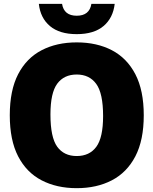

<svg xmlns="http://www.w3.org/2000/svg" viewBox="-20 -971 800 1001"><path d="M380 10Q275.5 10 196.8 -31Q118 -72 74.5 -156Q31 -240 31 -370Q31 -500 74.5 -584Q118 -668 196.8 -709Q275.5 -750 380 -750Q485 -750 563.5 -709Q642 -668 685.8 -583.8Q729.5 -499.5 729.5 -370Q729.5 -240.5 685.8 -156.2Q642 -72 563.2 -31Q484.5 10 380 10ZM380 -157.5Q446.5 -157.5 482 -205.5Q517.5 -253.5 517.5 -366Q517.5 -484.5 481.8 -533.5Q446 -582.5 380 -582.5Q314 -582.5 278.5 -534.8Q243 -487 243 -374Q243 -255 278.2 -206.2Q313.5 -157.5 380 -157.5ZM380 -793Q290.5 -793 240.5 -835Q190.5 -877 182.5 -951H303.5Q313.5 -889 380 -889Q446.5 -889 456.5 -951H578Q569.5 -877 519.5 -835Q469.5 -793 380 -793Z"/></svg>

Font: Encode Sans SmCnd Black
Style: Regular
Weight: 900
Width: 4
Designer: Multiple Designers
Foundry: Impallari Type
Version: Version 3.002; ttfautohint (v1.8.3) -l 8 -r 50 -G 200 -x 14 